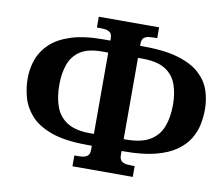

<svg xmlns="http://www.w3.org/2000/svg" viewBox="-80 -821 1075 928"><g transform="rotate(10 457.5 -357.0)"><path d="M332 10V-43H345Q358 -43 372 -44.5Q386 -46 396.5 -54.5Q407 -63 407 -84V-104H386Q275 -104 207.5 -128.5Q140 -153 105 -193Q70 -233 57.5 -279.5Q45 -326 45 -371Q45 -420 61 -464.5Q77 -509 114 -544Q151 -579 214.5 -599.5Q278 -620 372 -620H407V-630Q407 -652 396.5 -660Q386 -668 372 -669.5Q358 -671 345 -671H332V-724H628V-671H615Q603 -671 588.5 -669.5Q574 -668 563.5 -660Q553 -652 553 -630V-620H568Q674 -620 741.5 -599.5Q809 -579 847 -544Q885 -509 900 -464.5Q915 -420 915 -371Q915 -335 907.5 -297.5Q900 -260 879 -225.5Q858 -191 819 -163.5Q780 -136 718 -120Q656 -104 564 -104H553V-84Q553 -63 563.5 -54.5Q574 -46 588.5 -44.5Q603 -43 615 -43H628V10ZM407 -162V-561H375Q308 -561 270 -536Q232 -511 216.5 -467Q201 -423 201 -367Q201 -304 218.5 -258Q236 -212 277 -187Q318 -162 388 -162ZM553 -162H562Q638 -162 680.5 -187Q723 -212 741 -258Q759 -304 759 -367Q759 -423 743 -467Q727 -511 687 -536Q647 -561 575 -561H553Z"/></g></svg>

Font: NotoSerif-Bold
Style: Regular
Weight: 700
Designer: Monotype Design Team
Foundry: Monotype Imaging Inc.
Version: Version 2.007; ttfautohint (v1.8) -l 8 -r 50 -G 200 -x 14 -D